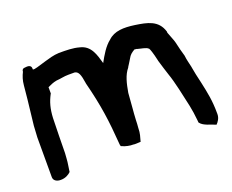

<svg xmlns="http://www.w3.org/2000/svg" viewBox="-91 -659 990 818"><g transform="rotate(-20 404.5 -250.0)"><path d="M28 -19C28 -2 45 6 62 5C81 5 97 -4 107 -14V-16C108 -27 112 -44 113 -57C113 -63 116 -84 116 -96C117 -167 117 -177 119 -254C121 -295 129 -324 145 -354L146 -355V-384C159 -390 171 -396 188 -399C207 -400 223 -405 243 -405H272C289 -402 295 -386 301 -346V-345C330 -232 339 -161 347 -55C347 -49 348 -46 350 -42H352C364 -35 390 -30 401 -31C410 -29 423 -31 431 -31H435C440 -51 446 -64 446 -90C447 -103 448 -113 448 -125C450 -167 453 -183 457 -245C464 -285 472 -321 494 -347V-348C500 -358 506 -366 514 -380C522 -395 530 -401 545 -410C546 -410 549 -409 552 -409H555V-408H556C573 -403 595 -401 604 -392H605V-391C608 -388 615 -368 623 -332V-331C631 -303 639 -279 645 -260C659 -221 673 -153 684 -103C688 -83 692 -59 694 -35L695 -24L696 -23C710 -4 743 1 764 11C773 2 783 -12 783 -30V-33C783 -91 775 -128 764 -179C758 -204 750 -240 748 -255V-256C744 -276 739 -290 737 -310V-311C731 -330 725 -355 720 -377C718 -388 704 -419 701 -429V-434C684 -491 635 -499 582 -507C533 -514 491 -513 462 -485C436 -465 417 -432 400 -401C388 -443 377 -487 329 -498C301 -506 271 -506 237 -506C212 -505 191 -498 173 -493C137 -483 116 -474 109 -478V-482C109 -495 99 -498 90 -498C87 -498 83 -497 79 -497C72 -497 66 -493 66 -483C58 -467 52 -450 50 -427L44 -366L38 -313C36 -292 33 -272 31 -251L28 -199Z"/></g></svg>

Font: Vapor
Style: Sbd
Weight: 600
Foundry: Cannot Into Space Fonts
Version: Version 0.179